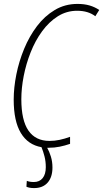

<svg xmlns="http://www.w3.org/2000/svg" viewBox="-20 -745 527 981"><path d="M228 10Q224 10 221 10Q232 29 240 55Q248 81 248 111Q248 160 223.5 188Q199 216 154 216Q141 216 131 214Q121 212 115 209L117 179Q131 185 153 185Q182 185 198 165Q214 145 214 109Q214 80 207.5 54.5Q201 29 192 7Q123 -5 86.5 -65.5Q50 -126 50 -236Q50 -297 63.5 -364.5Q77 -432 103.5 -496Q130 -560 169 -611.5Q208 -663 260 -694Q312 -725 376 -725Q411 -725 438 -717Q465 -709 487 -694L467 -662Q431 -690 374 -690Q320 -690 275 -661.5Q230 -633 195 -585Q160 -537 136.5 -477.5Q113 -418 101 -356Q89 -294 89 -238Q89 -130 125.5 -77.5Q162 -25 233 -25Q259 -25 285 -30.5Q311 -36 338 -46V-10Q312 -1 285 4.5Q258 10 228 10Z"/></svg>

Font: Noto Sans Condensed ExtraLight
Style: Italic
Weight: 200
Width: 3
Italic angle: -12°
Designer: Monotype Design Team
Foundry: Monotype Imaging Inc.
Version: Version 2.013; ttfautohint (v1.8.4.7-5d5b)